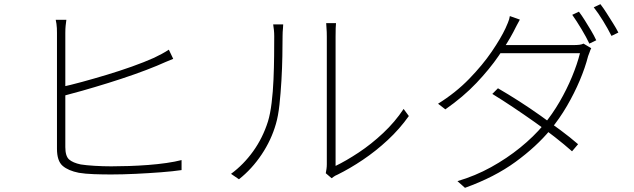

<svg xmlns="http://www.w3.org/2000/svg" viewBox="-20 -850 3040 920"><path d="M298 -755Q296 -741 294.5 -726.5Q293 -712 293 -692Q293 -681 293 -641Q293 -601 293 -545Q293 -489 293 -427Q293 -365 293 -307Q293 -249 293 -206Q293 -163 293 -145Q293 -102 311 -86Q329 -70 367 -62Q392 -58 432.5 -55.5Q473 -53 513 -53Q553 -53 598.5 -54.5Q644 -56 690 -59.5Q736 -63 777.5 -69Q819 -75 850 -83V-35Q810 -29 751 -24.5Q692 -20 629 -17Q566 -14 512 -14Q471 -14 429.5 -15.5Q388 -17 358 -22Q307 -32 280 -55.5Q253 -79 253 -137Q253 -158 253 -203Q253 -248 253 -307Q253 -366 253 -428Q253 -490 253 -546Q253 -602 253 -641.5Q253 -681 253 -692Q253 -704 252.5 -715Q252 -726 250.5 -736Q249 -746 247 -755ZM274 -433Q316 -442 373 -457.5Q430 -473 491.5 -491.5Q553 -510 612 -531Q671 -552 718 -573Q737 -582 755.5 -592Q774 -602 789 -612L810 -568Q794 -562 773.5 -553Q753 -544 732 -535Q684 -515 623 -493.5Q562 -472 497.5 -452Q433 -432 375 -415.5Q317 -399 274 -388Z M1541 -20Q1543 -30 1544.5 -41Q1546 -52 1546 -63Q1546 -71 1546 -106Q1546 -141 1546 -193Q1546 -245 1546 -305Q1546 -365 1546 -426Q1546 -487 1546 -539Q1546 -591 1546 -627.5Q1546 -664 1546 -674Q1546 -699 1544.5 -714.5Q1543 -730 1543 -739H1590Q1589 -730 1588.5 -714.5Q1588 -699 1588 -674Q1588 -664 1588 -626Q1588 -588 1588 -532Q1588 -476 1588 -412Q1588 -348 1588 -285.5Q1588 -223 1588 -171.5Q1588 -120 1588 -88Q1588 -56 1588 -55Q1638 -79 1698.5 -119Q1759 -159 1816 -212.5Q1873 -266 1914 -328L1939 -294Q1895 -232 1838 -179Q1781 -126 1718.5 -84Q1656 -42 1597 -13Q1587 -9 1580 -4Q1573 1 1569 4ZM1087 -17Q1147 -61 1193 -125Q1239 -189 1264 -268Q1275 -304 1281.5 -357Q1288 -410 1290.5 -469Q1293 -528 1293.5 -582.5Q1294 -637 1294 -676Q1294 -692 1292.5 -706Q1291 -720 1289 -733H1337Q1337 -725 1336 -715.5Q1335 -706 1334.5 -696.5Q1334 -687 1334 -677Q1334 -637 1333 -581Q1332 -525 1328.5 -464Q1325 -403 1319 -348Q1313 -293 1302 -256Q1280 -179 1233.5 -109.5Q1187 -40 1125 9Z M2754 -794Q2767 -777 2782 -753Q2797 -729 2812 -704Q2827 -679 2837 -657L2804 -641Q2790 -671 2766 -711Q2742 -751 2722 -779ZM2857 -830Q2871 -812 2886.5 -787.5Q2902 -763 2917.5 -738.5Q2933 -714 2943 -694L2910 -678Q2893 -712 2870 -749.5Q2847 -787 2825 -815ZM2366 -427Q2416 -398 2467.5 -365Q2519 -332 2569 -296.5Q2619 -261 2665.5 -226.5Q2712 -192 2750 -159L2721 -125Q2685 -157 2639 -193Q2593 -229 2542 -265Q2491 -301 2439.5 -335.5Q2388 -370 2339 -400ZM2813 -619Q2809 -612 2805 -599.5Q2801 -587 2798 -581Q2784 -526 2758 -464.5Q2732 -403 2696.5 -342Q2661 -281 2617 -228Q2551 -148 2450.5 -74.5Q2350 -1 2208 50L2172 18Q2257 -7 2333 -49Q2409 -91 2473 -143Q2537 -195 2584 -251Q2627 -303 2661.5 -362.5Q2696 -422 2721 -482.5Q2746 -543 2759 -595H2362L2383 -634H2727Q2745 -634 2756.5 -635.5Q2768 -637 2776 -641ZM2471 -756Q2463 -742 2454.5 -725.5Q2446 -709 2440 -697Q2413 -646 2369.5 -582.5Q2326 -519 2263 -452.5Q2200 -386 2114 -326L2079 -353Q2164 -406 2228.5 -472.5Q2293 -539 2336.5 -603Q2380 -667 2402 -714Q2406 -723 2413.5 -740.5Q2421 -758 2423 -773Z"/></svg>

Font: Noto Sans SC Thin ExtraLight
Style: Regular
Weight: 250
Version: Version 2.004-H2;hotconv 1.0.118;makeotfexe 2.5.65603